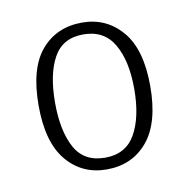

<svg xmlns="http://www.w3.org/2000/svg" viewBox="-50 -768 430 437"><g transform="rotate(-10 165.0 -549.5)"><path d="M164 -380Q107 -380 71.5 -422.5Q36 -465 36 -550Q36 -636 71.5 -677.5Q107 -719 166 -719Q222 -719 258 -677Q294 -635 294 -550Q294 -465 258.5 -422.5Q223 -380 164 -380ZM165 -407Q213 -407 235 -446Q257 -485 257 -550Q257 -615 234.5 -653.5Q212 -692 164 -692Q116 -692 95 -653.5Q74 -615 74 -550Q74 -485 95 -446Q116 -407 165 -407Z"/></g></svg>

Font: Noto Serif SemiCondensed ExtraLight
Style: Regular
Weight: 200
Width: 4
Designer: Monotype Design Team
Foundry: Monotype Imaging Inc.
Version: Version 2.014